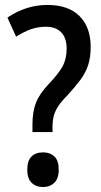

<svg xmlns="http://www.w3.org/2000/svg" viewBox="-20 -744 407 775"><path d="M111 -241Q111 -293 125 -329Q139 -365 176 -404Q217 -447 233 -477Q249 -507 249 -548Q249 -591 227 -613.5Q205 -636 166 -636Q132 -636 103.5 -625.5Q75 -615 45 -596L10 -673Q47 -698 87 -711Q127 -724 172 -724Q256 -724 301 -679Q346 -634 346 -555Q346 -512 335.5 -480.5Q325 -449 304 -421Q283 -393 252 -359Q227 -334 214.5 -314.5Q202 -295 197 -276Q192 -257 192 -231V-211H111ZM90 -59Q90 -95 107 -112Q124 -129 154 -129Q182 -129 199.5 -112.5Q217 -96 217 -59Q217 -23 199 -6Q181 11 154 11Q125 11 107.5 -6.5Q90 -24 90 -59Z"/></svg>

Font: Noto Sans Ethiopic Condensed Medium
Style: Regular
Weight: 500
Width: 3
Designer: Monotype Design Team
Foundry: Monotype Imaging Inc.
Version: Version 2.102; ttfautohint (v1.8.4.7-5d5b)